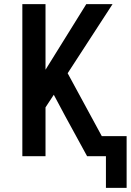

<svg xmlns="http://www.w3.org/2000/svg" viewBox="-20 -755 632 928"><path d="M492 153H592V-97H472L307 -401L524 -735H397L200 -418V-735H88V0H200V-236L240 -297L295 -194L401 0H492Z"/></svg>

Font: Iosevka Sparkle Semibold
Style: Regular
Weight: 600
Designer: Belleve Invis
Foundry: Belleve Invis
Version: Version 4.5.0; ttfautohint (v1.8.3)